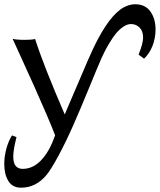

<svg xmlns="http://www.w3.org/2000/svg" viewBox="-36 -622 746 896"><path d="M20 9.8 41 18.1Q25.9 77.1 25.9 108.9Q25.9 166 69.8 166Q143.1 166 194.8 71.3Q207.5 47.9 221.2 9.8Q208 -25.9 178.2 -95Q148.4 -164.1 124.8 -216.6Q101.1 -269 64.2 -350.3Q27.3 -431.6 22.9 -440.9Q40 -436 80.1 -436Q110.4 -436 127.9 -439.9Q167 -316.9 266.1 -87.9Q275.9 -111.3 296.9 -160.4Q317.9 -209.5 328.1 -232.9Q384.3 -366.2 401.4 -400.9Q472.7 -549.3 541 -587.4Q567.9 -602.1 595.2 -602.1Q641.6 -602.1 665.8 -568.4Q689.9 -534.7 689.9 -483.9Q689.9 -445.8 676.3 -409.4Q662.6 -373 636.2 -348.1L610.8 -367.2Q631.8 -419.4 631.8 -446.8Q631.8 -476.6 615.5 -493.2Q599.1 -509.8 575.2 -509.8Q557.6 -509.8 538.6 -496.6Q519.5 -483.4 504.9 -465.3Q490.2 -447.3 475.6 -422.9Q460.9 -398.4 452.6 -381.8Q444.3 -365.2 437 -349.1Q418 -305.7 378.9 -210Q339.8 -114.3 305.2 -35.9Q270.5 42.5 235.8 106.9Q201.7 169.4 181.6 193.8Q132.3 253.9 62 253.9Q22.5 253.9 3.2 222.9Q-16.1 191.9 -16.1 143.1Q-16.1 107.9 -6.3 72Q3.4 36.1 20 9.8Z"/></svg>

Font: Linear Smooth Low Contrast
Style: Regular
Weight: 500
Designer: Philipp H. Poll, Flanker
Foundry: Philipp H. Poll, reworked by Flanker
Version: Version 1.010 | FøM Fix